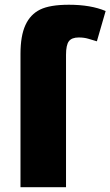

<svg xmlns="http://www.w3.org/2000/svg" viewBox="-20 -785 463 805"><path d="M256.8 0H65.9V-559.1Q65.9 -634.3 86.4 -679.4Q106.9 -724.6 148.2 -744.9Q189.5 -765.1 269 -765.1Q360.4 -765.1 422.9 -738.8L386.2 -611.8Q367.7 -617.2 350.1 -622.6Q332.5 -627.9 310.1 -627.9Q280.8 -627.9 268.8 -612.1Q256.8 -596.2 256.8 -555.2Z"/></svg>

Font: Open Sans ExtBd
Style: Bold
Weight: 800
Foundry: Ascender Corporation
Version: Version 1.10